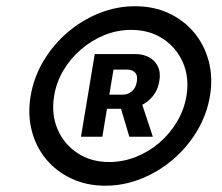

<svg xmlns="http://www.w3.org/2000/svg" viewBox="-20 -757 702 608"><path d="M313.3 -168.9Q254.7 -168.9 206.9 -191.2Q159 -213.4 126.4 -252.4Q93.9 -291.5 80.6 -343Q67.3 -394.5 77 -453.1Q86.8 -511.7 117.3 -563.2Q147.8 -614.7 193.2 -653.8Q238.6 -692.9 293.8 -715.1Q349 -737.3 407.6 -737.3Q466.6 -737.3 514.5 -715.1Q562.3 -692.9 594.8 -653.8Q627.3 -614.7 641 -563.2Q654.6 -511.7 644.9 -453.1Q635.1 -394.5 604.5 -343Q573.8 -291.5 528.3 -252.4Q482.8 -213.4 427.6 -191.2Q372.4 -168.9 313.3 -168.9ZM325.8 -243.9Q369.4 -243.9 410.3 -260.1Q451.1 -276.3 484.6 -305Q518.1 -333.7 540.6 -371.7Q563.2 -409.7 570.5 -453.1Q580 -511.1 559.5 -558.5Q539 -605.9 496.2 -634.1Q453.3 -662.4 395.3 -662.4Q352.2 -662.4 311.6 -646.2Q271 -630 237.3 -601.1Q203.5 -572.3 181 -534.5Q158.5 -496.7 151.4 -453.1Q141.9 -395.4 162.3 -347.9Q182.6 -300.4 225.5 -272.1Q268.3 -243.9 325.8 -243.9ZM389.5 -324.1 353.4 -445.5H423.8L464 -324.1ZM236.5 -324.1 280 -585.8H408.6Q432.8 -585.8 451.7 -575.8Q470.6 -565.9 479.9 -546.8Q489.2 -527.7 484.6 -500.1Q480 -472.1 463.9 -452.4Q447.9 -432.7 425.1 -422.5Q402.3 -412.4 377.1 -412.4H288.5L295.9 -457.2H369.5Q384.4 -457.2 397.1 -467.5Q409.9 -477.8 413.3 -498.3Q416.6 -518.8 407.1 -527.8Q397.5 -536.7 383.1 -536.7H339.4L304.1 -324.1Z"/></svg>

Font: Inter
Style: Italic
Weight: 400
Italic angle: -9.3988°
Designer: Rasmus Andersson
Foundry: rsms
Version: Version 4.001;git-66647c0bb